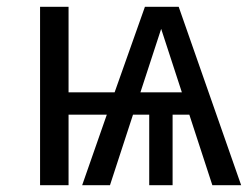

<svg xmlns="http://www.w3.org/2000/svg" viewBox="-20 -546 742 566"><path d="M606 0 538.1 -208H488.8V0H419.9V-208H372.1L304.2 0H222.2L294.9 -208H182.1V0H98.1V-525.9H182.1V-273.9H317.9L407.2 -525.9H506.8L690.9 0ZM394 -273.9H516.1L455.1 -460.9Z"/></svg>

Font: Fira Sans Book
Style: Regular
Weight: 350
Designer: Carrois Corporate & Edenspiekermann AG
Foundry: Carrois Corporate GbR & Edenspiekermann AG
Version: Version 4.203;PS 004.203;hotconv 1.0.88;makeotf.lib2.5.64775